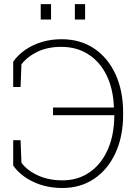

<svg xmlns="http://www.w3.org/2000/svg" viewBox="-20 -914 661 944"><path d="M286.6 10.3Q207 10.3 143.1 -20.3Q79.1 -50.8 44.9 -100.1V-224.6H81.1L85.4 -113.8Q114.7 -74.7 167.7 -51Q220.7 -27.3 286.6 -27.3Q363.3 -27.3 420.4 -66.9Q477.5 -106.4 509.3 -177.2Q541 -248 542 -342.8V-347.7H240.7V-385.3H539.1L540 -387.7Q536.6 -476.6 504.4 -543Q472.2 -609.4 415 -646.5Q357.9 -683.6 280.8 -683.6Q215.3 -683.6 165.5 -660.2Q115.7 -636.7 85.4 -597.7L81.1 -486.3H44.9V-610.8Q67.9 -643.6 103.8 -668.5Q139.6 -693.4 185.1 -707.3Q230.5 -721.2 282.7 -721.2Q375 -721.2 442.9 -675.5Q510.7 -629.9 548.1 -548.6Q585.4 -467.3 585.4 -359.9V-351.1Q585.4 -243.7 548.1 -162.4Q510.7 -81.1 443.6 -35.4Q376.5 10.3 286.6 10.3ZM348.1 -817.9V-893.6H398.4V-817.9ZM180.2 -817.9V-893.6H231V-817.9Z"/></svg>

Font: Roboto Slab ExtraLight
Style: Regular
Weight: 250
Designer: Google
Version: Version 2.000; ttfautohint (v1.8.1.43-b0c9)